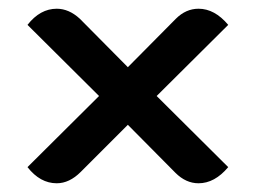

<svg xmlns="http://www.w3.org/2000/svg" viewBox="-20 -512 586 440"><path d="M207 -292 43 -455Q72 -492 110 -492Q138 -492 163 -469L273 -358L383 -469Q406 -492 435 -492Q472 -492 503 -455L339 -292L503 -129Q472 -92 435 -92Q406 -92 382 -116L273 -226L165 -118Q139 -92 110 -92Q72 -92 43 -129Z"/></svg>

Font: K2D Medium
Style: Regular
Weight: 500
Designer: Katatrad Aksorn Co.,Ltd.
Foundry: Cadson Demak Co.,Ltd.
Version: Version 1.000; ttfautohint (v1.6)